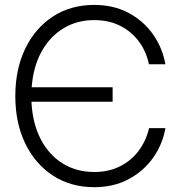

<svg xmlns="http://www.w3.org/2000/svg" viewBox="-20 -759 742 790"><path d="M367.7 11.2Q271 11.2 197.8 -36.6Q124.5 -84.5 83.7 -168.9Q43 -253.4 43 -363.3Q43 -474.1 83.7 -558.6Q124.5 -643.1 197.5 -690.9Q270.5 -738.8 367.7 -738.8Q447.3 -738.8 508.8 -706.1Q570.3 -673.3 609.4 -617.9Q648.4 -562.5 660.6 -494.6H592.8Q582 -546.9 551.8 -587.9Q521.5 -628.9 474.9 -652.6Q428.2 -676.3 367.7 -676.3Q296.9 -676.3 241.2 -642.6Q185.5 -608.9 151.1 -546.9Q116.7 -484.9 110.4 -399.9H443.4V-340.3H109.4Q113.8 -251.5 147.5 -186.5Q181.2 -121.6 238 -86.4Q294.9 -51.3 367.7 -51.3Q427.7 -51.3 474.4 -75Q521 -98.6 551.3 -139.6Q581.5 -180.7 593.3 -231.9H660.6Q648.9 -164.6 609.6 -109.4Q570.3 -54.2 508.8 -21.5Q447.3 11.2 367.7 11.2Z"/></svg>

Font: Inter Display Light
Style: Regular
Weight: 300
Designer: Rasmus Andersson
Foundry: rsms
Version: Version 4.000;git-a52131595